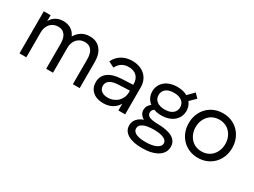

<svg xmlns="http://www.w3.org/2000/svg" viewBox="-53 -1160 2609 1975"><g transform="rotate(30 1252.0 -172.0)"><path d="M393 -297Q393 -365 365.5 -401.5Q338 -438 285 -438Q257 -438 233 -427.5Q209 -417 192.5 -398.5Q176 -380 166.5 -354Q157 -328 157 -297V0H76V-500H157V-431Q180 -472 217.5 -493Q255 -514 303 -514Q356 -514 395 -489.5Q434 -465 454 -419Q481 -465 522 -489.5Q563 -514 617 -514Q699 -514 745 -460Q791 -406 791 -311V0H710V-297Q710 -365 682.5 -401.5Q655 -438 602 -438Q574 -438 550 -427.5Q526 -417 509.5 -398.5Q493 -380 483.5 -354Q474 -328 474 -297V0H393Z M903 -137Q903 -209 957 -251Q1011 -293 1111 -298L1251 -305V-312Q1251 -373 1216.5 -407Q1182 -441 1122 -441Q1074 -441 1040 -419.5Q1006 -398 986 -356L917 -391Q946 -451 999 -482.5Q1052 -514 1123 -514Q1170 -514 1208.5 -500Q1247 -486 1274 -461Q1301 -436 1316 -400.5Q1331 -365 1331 -321V0H1251V-80Q1224 -34 1179.5 -10Q1135 14 1076 14Q997 14 950 -27Q903 -68 903 -137ZM1088 -59Q1123 -59 1153 -71Q1183 -83 1204.5 -104Q1226 -125 1238.5 -153Q1251 -181 1251 -213V-236L1117 -230Q1052 -227 1018.5 -204.5Q985 -182 985 -141Q985 -103 1012.5 -81Q1040 -59 1088 -59Z M1454 -345Q1454 -382 1468.5 -413Q1483 -444 1509 -466.5Q1535 -489 1573 -501.5Q1611 -514 1657 -514Q1726 -514 1777 -486L1847 -558L1894 -511L1826 -444Q1860 -402 1860 -345Q1860 -308 1845.5 -277Q1831 -246 1804.5 -223.5Q1778 -201 1740.5 -188.5Q1703 -176 1657 -176Q1607 -176 1568 -191Q1540 -175 1540 -144Q1540 -112 1571.5 -97.5Q1603 -83 1674 -82Q1790 -80 1847.5 -45.5Q1905 -11 1905 55Q1905 92 1887.5 121.5Q1870 151 1837 171.5Q1804 192 1757.5 203Q1711 214 1652 214Q1543 214 1483 177.5Q1423 141 1423 76Q1423 32 1450.5 0Q1478 -32 1526 -49Q1500 -62 1485 -84.5Q1470 -107 1470 -135Q1470 -185 1515 -219Q1486 -242 1470 -274Q1454 -306 1454 -345ZM1529 -345Q1529 -299 1563 -272.5Q1597 -246 1657 -246Q1716 -246 1750.5 -272.5Q1785 -299 1785 -345Q1785 -391 1750.5 -417.5Q1716 -444 1657 -444Q1597 -444 1563 -417.5Q1529 -391 1529 -345ZM1500 68Q1500 103 1539 122.5Q1578 142 1651 142Q1732 142 1778.5 119.5Q1825 97 1825 60Q1825 26 1784 7Q1743 -12 1667 -12Q1586 -12 1543 9Q1500 30 1500 68Z M2200 14Q2143 14 2096 -6Q2049 -26 2014.5 -61.5Q1980 -97 1961 -145.5Q1942 -194 1942 -250Q1942 -306 1961 -354.5Q1980 -403 2014.5 -438.5Q2049 -474 2096 -494Q2143 -514 2200 -514Q2257 -514 2304 -494Q2351 -474 2385.5 -438.5Q2420 -403 2439 -354.5Q2458 -306 2458 -250Q2458 -194 2439 -145.5Q2420 -97 2385.5 -61.5Q2351 -26 2304 -6Q2257 14 2200 14ZM2200 -62Q2239 -62 2271.5 -76Q2304 -90 2327 -115.5Q2350 -141 2363 -175.5Q2376 -210 2376 -250Q2376 -291 2363 -325Q2350 -359 2327 -384.5Q2304 -410 2271.5 -424Q2239 -438 2200 -438Q2161 -438 2128.5 -424Q2096 -410 2073 -384.5Q2050 -359 2037 -325Q2024 -291 2024 -250Q2024 -210 2037 -175.5Q2050 -141 2073 -115.5Q2096 -90 2128.5 -76Q2161 -62 2200 -62Z"/></g></svg>

Font: NT Somic
Style: Regular
Weight: 400
Designer: Ravid Balaliev — lead type designer, mastering
Michael Voronin — secret advisor, marketing
Ivan Kovalenko — best boy
Foundry: NT Type
Version: Version 0.7